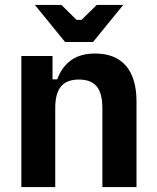

<svg xmlns="http://www.w3.org/2000/svg" viewBox="-20 -762 638 782"><path d="M67 0V-534H194V-439H213Q232 -490 270 -517Q308 -544 367 -544Q450 -544 493 -494Q536 -444 536 -348V0H397V-322Q397 -382 374 -410Q351 -438 301 -438Q252 -438 228.5 -410Q205 -382 205 -322V0ZM482 -742 359 -591H245L122 -742H230L292 -681H312L374 -742Z"/></svg>

Font: Mozilla Text ExtraLight
Style: Regular
Weight: 200
Designer: Studio DRAMA
Foundry: Studio DRAMA
Version: Version 1.000